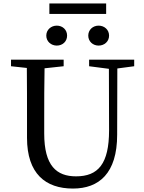

<svg xmlns="http://www.w3.org/2000/svg" viewBox="-20 -1080 838 1116"><path d="M493 -873C493 -839 520 -815 553 -815C587 -815 614 -839 614 -873C614 -907 587 -931 553 -931C520 -931 493 -907 493 -873ZM597 -1060H267V-999H597ZM310 -815C344 -815 370 -839 370 -873C370 -907 344 -931 310 -931C277 -931 249 -907 249 -873C249 -839 277 -815 310 -815ZM760 -733H498V-695L613 -680L614 -323C614 -127 550 -55 422 -55C309 -55 237 -116 237 -304V-394C237 -492 237 -588 239 -683L350 -695V-733H44V-695L136 -685C137 -589 137 -491 137 -394V-279C137 -70 245 16 404 16C555 16 661 -72 661 -297L662 -682L760 -695Z"/></svg>

Font: Noto Serif SC Medium
Style: Regular
Weight: 500
Designer: Ryoko NISHIZUKA 西塚涼子 (kana & ideographs); Frank Grießhammer (Latin, Greek & Cyrillic); Wenlong ZHANG 张文龙 (bopomofo); San
Foundry: Adobe Systems Incorporated
Version: Version 1.001;PS 1.001;hotconv 16.6.54;makeotf.lib2.5.65590